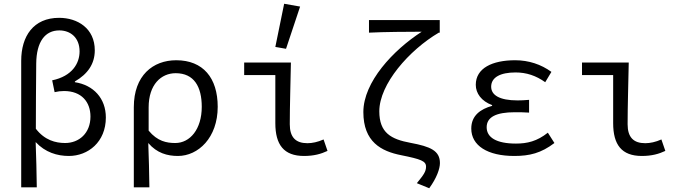

<svg xmlns="http://www.w3.org/2000/svg" viewBox="-20 -819 3640 1023"><path d="M93 179H176C175 97 173 20 170 -62C221 -7 285 12 347 12C449 12 544 -62 544 -193C544 -295 478 -366 379 -381V-385C448 -425 485 -479 485 -551C485 -668 393 -724 295 -724C158 -724 93 -626 93 -495ZM327 -57C276 -57 218 -72 171 -133C171 -249 172 -363 173 -480C174 -598 221 -657 296 -657C354 -657 404 -620 404 -545C404 -481 364 -413 258 -391L271 -328C287 -332 304 -334 321 -334C415 -334 462 -275 462 -198C462 -109 401 -57 327 -57Z M693 179H776C775 93 773 30 770 -57C816 -3 872 12 928 12C1036 12 1140 -85 1140 -250C1140 -404 1062 -498 919 -498C795 -498 693 -417 693 -248ZM914 -57C868 -57 819 -66 772 -123V-247C772 -369 839 -429 916 -429C1014 -429 1055 -357 1055 -250C1055 -130 992 -57 914 -57Z M1600 12C1653 12 1691 1 1725 -15L1704 -76C1673 -62 1643 -56 1618 -56C1556 -56 1524 -87 1524 -157C1524 -253 1528 -377 1530 -486H1281V-419H1447V-163C1447 -48 1492 12 1600 12ZM1504 -559 1579 -784 1494 -799 1447 -569Z M2267 184C2307 129 2324 80 2324 50C2324 -16 2274 -38 2167 -58C2064 -77 2001 -111 2001 -226C2001 -371 2160 -552 2318 -645H2323V-712H1946V-645C2022 -649 2160 -650 2227 -650C2075 -552 1916 -382 1916 -222C1916 -63 2011 -13 2118 8C2222 29 2250 39 2250 69C2250 96 2236 114 2201 157Z M2720 12C2802 12 2863 -3 2934 -57L2899 -112C2841 -66 2789 -54 2729 -54C2624 -54 2573 -87 2573 -141C2573 -195 2623 -221 2723 -221C2747 -221 2771 -221 2799 -219V-287C2775 -285 2757 -284 2738 -284C2640 -284 2597 -313 2597 -357C2597 -407 2646 -433 2727 -433C2785 -433 2836 -416 2885 -381L2918 -436C2863 -476 2797 -498 2725 -498C2603 -498 2515 -456 2515 -367C2515 -322 2545 -280 2602 -259V-255C2541 -238 2491 -204 2491 -134C2491 -43 2578 12 2720 12Z M3400 12C3453 12 3491 1 3525 -15L3504 -76C3473 -62 3443 -56 3418 -56C3356 -56 3324 -87 3324 -157C3324 -253 3328 -377 3330 -486H3081V-419H3247V-163C3247 -48 3292 12 3400 12Z"/></svg>

Font: Hasklig
Style: Regular
Weight: 400
Monospace: yes
Designer: Paul D. Hunt, Teo Tuominen
Foundry: Adobe Systems Incorporated
Version: Version 2.030;PS 1.0;hotconv 16.6.51;makeotf.lib2.5.65220